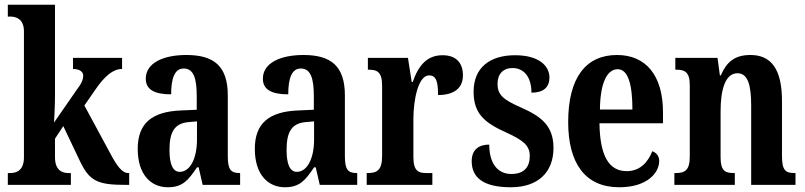

<svg xmlns="http://www.w3.org/2000/svg" viewBox="-20 -780 3397 810"><path d="M13 0H279V-50H268C247 -50 212 -58 212 -116V-195L247 -248L315 -105C357 -15 391 0 513 0H525V-50H521C495 -50 473 -80 444 -135L336 -335L381 -400C422 -460 457 -489 495 -489V-536H288V-489C315 -489 331 -478 331 -461C331 -451 329 -434 307 -406L208 -263C209 -273 212 -342 212 -377V-760H13V-710H24C45 -710 81 -702 81 -648V-116C81 -58 46 -50 24 -50H13Z M688 10C750 10 774 -19 811 -74H818L835 0H993V-50H990C953 -50 941 -66 941 -121V-377C941 -502 882 -548 766 -548C670 -548 595 -515 595 -448C595 -403 630 -382 702 -382C702 -450 717 -491 755 -491C797 -491 810 -449 810 -374V-317L743 -314C621 -309 561 -260 561 -152C561 -42 618 10 688 10ZM738 -55C708 -55 695 -90 695 -147C695 -222 715 -260 777 -265L811 -268V-191C811 -111 782 -55 738 -55Z M1182 10C1244 10 1268 -19 1305 -74H1312L1329 0H1487V-50H1484C1447 -50 1435 -66 1435 -121V-377C1435 -502 1376 -548 1260 -548C1164 -548 1089 -515 1089 -448C1089 -403 1124 -382 1196 -382C1196 -450 1211 -491 1249 -491C1291 -491 1304 -449 1304 -374V-317L1237 -314C1115 -309 1055 -260 1055 -152C1055 -42 1112 10 1182 10ZM1232 -55C1202 -55 1189 -90 1189 -147C1189 -222 1209 -260 1271 -265L1305 -268V-191C1305 -111 1276 -55 1232 -55Z M1527 0H1804V-50H1778C1746 -50 1724 -58 1724 -117V-277C1724 -364 1746 -462 1790 -462C1821 -462 1828 -434 1828 -379C1894 -379 1933 -407 1933 -462C1933 -512 1907 -547 1847 -547C1782 -547 1746 -505 1721 -434H1717L1701 -536H1532V-486H1535C1571 -486 1592 -477 1592 -418V-122C1592 -59 1568 -50 1531 -50H1527Z M2135 10C2252 10 2315 -55 2315 -156C2315 -250 2263 -289 2177 -327C2102 -360 2079 -380 2079 -427C2079 -468 2103 -493 2142 -493C2189 -493 2222 -457 2222 -389C2273 -389 2298 -412 2298 -453C2298 -501 2255 -547 2153 -547C2048 -547 1978 -496 1978 -393C1978 -301 2023 -262 2120 -219C2187 -188 2215 -166 2215 -122C2215 -76 2192 -46 2137 -46C2080 -46 2044 -90 2044 -170C2004 -170 1970 -152 1970 -100C1970 -33 2016 10 2135 10Z M2592 10C2712 10 2761 -52 2761 -101C2761 -123 2748 -136 2732 -142C2713 -95 2680 -58 2624 -58C2550 -58 2511 -120 2509 -260H2777V-306C2777 -464 2703 -548 2583 -548C2452 -548 2377 -453 2377 -265C2377 -91 2449 10 2592 10ZM2648 -318H2511C2512 -428 2540 -488 2586 -488C2630 -488 2648 -423 2648 -318Z M2825 0H3080V-50H3076C3040 -50 3020 -58 3020 -116V-312C3020 -394 3037 -471 3091 -471C3136 -471 3149 -419 3149 -334V0H3336V-50H3332C3296 -50 3279 -59 3279 -121V-354C3279 -489 3233 -548 3146 -548C3079 -548 3045 -518 3021 -462H3017L3007 -536H2829V-486H2833C2868 -486 2890 -477 2890 -421V-119C2890 -59 2867 -50 2830 -50H2825Z"/></svg>

Font: Noto Serif Georgian ExtraCondensed Bold
Style: Regular
Weight: 700
Width: 2
Designer: Monotype Design Team, Akaki Razmadze
Foundry: Google LLC
Version: Version 2.003